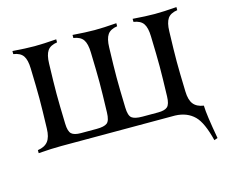

<svg xmlns="http://www.w3.org/2000/svg" viewBox="-93 -612 1040 889"><g transform="rotate(-15 427.0 -167.5)"><path d="M139.2 -4.9Q92.8 -4.9 29.3 0V-14.6Q63 -19.5 78.6 -39.6Q94.2 -59.6 95.2 -100.1Q98.1 -193.8 98.1 -244.1Q98.1 -294.4 95.2 -388.2Q94.2 -429.7 80.8 -449.2Q67.4 -468.8 34.2 -473.6V-488.3Q97.7 -483.4 139.2 -483.4Q180.7 -483.4 244.1 -488.3V-473.6Q210.9 -468.8 197.5 -449.2Q184.1 -429.7 183.1 -388.2Q180.2 -294.4 180.2 -244.1Q180.2 -193.8 183.1 -100.1Q184.1 -63 197.3 -51Q210.4 -39.1 242.2 -39.1H317.4Q354 -39.1 368.2 -50.3Q382.3 -61.5 383.3 -100.1Q386.2 -193.8 386.2 -244.1Q386.2 -294.4 383.3 -388.2Q382.3 -429.7 368.9 -449.2Q355.5 -468.8 322.3 -473.6V-488.3Q385.7 -483.4 427.2 -483.4Q468.8 -483.4 532.2 -488.3V-473.6Q499 -468.8 485.6 -449.2Q472.2 -429.7 471.2 -388.2Q468.3 -294.4 468.3 -244.1Q468.3 -193.8 471.2 -100.1Q472.2 -61.5 486.3 -50.3Q500.5 -39.1 537.1 -39.1H612.3Q644 -39.1 657.2 -51Q670.4 -63 671.4 -100.1Q674.3 -193.8 674.3 -244.1Q674.3 -294.4 671.4 -388.2Q670.4 -429.7 657 -449.2Q643.6 -468.8 610.4 -473.6V-488.3Q673.8 -483.4 715.3 -483.4Q756.8 -483.4 820.3 -488.3V-473.6Q787.1 -468.8 773.7 -449.2Q760.3 -429.7 759.3 -388.2Q756.3 -294.4 756.3 -244.1Q756.3 -193.8 759.3 -100.1Q760.3 -59.6 775.9 -39.6Q791.5 -19.5 825.2 -14.6V-10.7Q825.7 26.4 847.2 146.5L830.6 152.3Q808.6 63.5 776.4 31.7Q741.7 -2.9 684.1 -4.9Z"/></g></svg>

Font: Flanker
Style: Regular
Weight: 400
Designer: Flanker
Foundry: Flanker
Version: Version 2.027